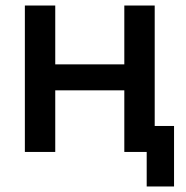

<svg xmlns="http://www.w3.org/2000/svg" viewBox="-20 -550 673 695"><path d="M610 125H511V0H430V-223H180V0H70V-530H180V-317H430V-530H540V-94H610Z"/></svg>

Font: Golos Text Medium
Style: Regular
Weight: 500
Designer: A.Korolkova, Vitaly Kuzmin
Foundry: ParaType Ltd
Version: Version 2.004